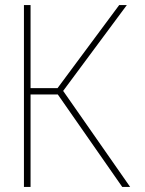

<svg xmlns="http://www.w3.org/2000/svg" viewBox="-20 -734 570 754"><path d="M74 0V-714H100V-388H206L448 -714H478L228 -377L491 0H460L207 -363H100V0Z"/></svg>

Font: Noto Sans Mono Condensed Thin
Style: Regular
Weight: 100
Width: 3
Designer: Monotype Design Team
Foundry: Monotype Imaging Inc.
Version: Version 2.014; ttfautohint (v1.8.4.7-5d5b)